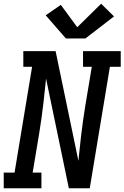

<svg xmlns="http://www.w3.org/2000/svg" viewBox="-29 -1009 667 1029"><path d="M-9 0V-84H49L143 -651H96V-735H269L391 -148Q392 -152 392.5 -156.5Q393 -161 393 -165L405 -276Q410 -317 415.5 -358.5Q421 -400 428 -441L463 -651H416V-735H618V-651H560L452 0H340L218 -587Q217 -583 216.5 -578.5Q216 -574 216 -570L204 -459Q199 -418 193.5 -376.5Q188 -335 181 -294L146 -84H193V0ZM324 -803 216 -927 297 -983 385 -863 513 -989 582 -921 429 -803Z"/></svg>

Font: Iosevka Slab MdExObl
Style: Regular
Weight: 500
Width: 7
Italic angle: -9°
Monospace: yes
Designer: Belleve Invis
Foundry: Belleve Invis
Version: Version 11.1.1; ttfautohint (v1.8.3)